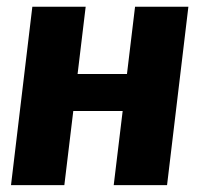

<svg xmlns="http://www.w3.org/2000/svg" viewBox="-20 -538 592 558"><path d="M527.5 -518.5 465.5 0H310.5L336.5 -215.5H193L167 0H12L74 -518.5H229L205.5 -323H349L372.5 -518.5Z"/></svg>

Font: Lato ExtraBold
Style: Italic
Weight: 800
Italic angle: -7°
Designer: Lukasz Dziedzic with Adam Twardoch and Botio Nikoltchev
Foundry: tyPoland Lukasz Dziedzic
Version: Version 2.015; 2015-08-06; http://www.latofonts.com/